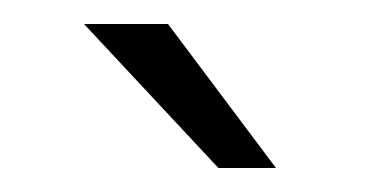

<svg xmlns="http://www.w3.org/2000/svg" viewBox="-20 -756 310 160"><path d="M210 -616 120 -736H50L162 -616Z"/></svg>

Font: Resamitz
Style: Regular
Weight: 500
Designer: gluk
Foundry: gluk
Version: Version 0.047